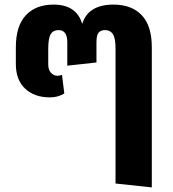

<svg xmlns="http://www.w3.org/2000/svg" viewBox="-20 -606 753 836"><path d="M474 -586Q553 -586 597 -540Q641 -494 641 -400V210L483 193V-396Q483 -440 471.5 -457.5Q460 -475 438 -475Q419 -475 409.5 -464Q400 -453 400 -422V-334L273 -320V-422Q273 -475 235 -475Q212 -475 201 -457.5Q190 -440 190 -392V-326Q190 -302 202 -289Q214 -276 230 -276Q240 -276 250 -280L260 -199Q233 -182 197 -182Q130 -182 89.5 -220Q49 -258 49 -327V-400Q49 -493 92.5 -539.5Q136 -586 213 -586Q313 -586 338 -502Q364 -586 474 -586Z"/></svg>

Font: FiraGO
Style: Bold
Weight: 700
Designer: bBox Type
Foundry: bBox Type GmbH
Version: Version 1.001;PS 001.001;hotconv 1.0.88;makeotf.lib2.5.64775